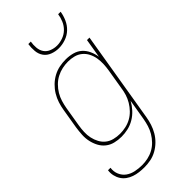

<svg xmlns="http://www.w3.org/2000/svg" viewBox="-297 -805 1092 1092"><g transform="rotate(-45 249.0 -258.5)"><path d="M158 223Q137 223 116.5 220.5Q96 218 77 211.5Q58 205 42 193.5Q26 182 15.5 165.5Q5 149 0.5 129Q-4 109 -1 88H19Q15 116 25.5 140.5Q36 165 56.5 179.5Q77 194 103.5 199.5Q130 205 158 205Q180 205 203.5 200Q227 195 248.5 183.5Q270 172 287.5 154Q305 136 317.5 115Q330 94 337 71Q344 48 348 25L369 -100Q356 -76 336.5 -54.5Q317 -33 292.5 -18.5Q268 -4 241.5 2Q215 8 189 8Q161 8 135.5 1.5Q110 -5 90.5 -20.5Q71 -36 59 -58.5Q47 -81 41.5 -106.5Q36 -132 37.5 -159Q39 -186 43 -213L63 -333Q67 -358 75 -383Q83 -408 97 -431Q111 -454 130.5 -473Q150 -492 174 -505Q198 -518 223.5 -523Q249 -528 274 -528Q302 -528 328.5 -521Q355 -514 374 -497Q393 -480 404 -456Q415 -432 419 -405L438 -520H458L367 28Q363 53 355 78Q347 103 333.5 126Q320 149 300.5 168Q281 187 257.5 200Q234 213 208.5 218Q183 223 158 223ZM195 -10Q217 -10 240.5 -15Q264 -20 285 -31.5Q306 -43 323.5 -61Q341 -79 353.5 -100Q366 -121 373 -143.5Q380 -166 383 -189L403 -309Q407 -333 408 -357.5Q409 -382 405 -405Q401 -428 390.5 -448.5Q380 -469 362.5 -483.5Q345 -498 322 -504Q299 -510 275 -510Q252 -510 228.5 -505Q205 -500 183 -488.5Q161 -477 143 -459Q125 -441 112.5 -420Q100 -399 93 -376Q86 -353 82 -330L62 -210Q58 -186 57 -161.5Q56 -137 61 -114Q66 -91 77 -70.5Q88 -50 105.5 -36Q123 -22 146.5 -16Q170 -10 195 -10ZM293 -600Q266 -600 241 -609.5Q216 -619 201.5 -639Q187 -659 184.5 -686Q182 -713 186 -740H206Q202 -717 204 -693.5Q206 -670 218 -652.5Q230 -635 251.5 -626.5Q273 -618 296 -618Q319 -618 343 -626.5Q367 -635 385 -652.5Q403 -670 413 -693.5Q423 -717 426 -740H446Q442 -713 430 -686Q418 -659 397 -639Q376 -619 348 -609.5Q320 -600 293 -600Z"/></g></svg>

Font: Iosevka SS04 Thin Oblique
Style: Regular
Weight: 100
Italic angle: -9°
Monospace: yes
Designer: Belleve Invis
Foundry: Belleve Invis
Version: Version 19.0.0; ttfautohint (v1.8.4)